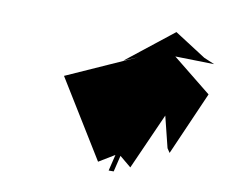

<svg xmlns="http://www.w3.org/2000/svg" viewBox="-63 -789 791 674"><g transform="rotate(10 332.0 -452.0)"><path d="M152 -492 322 -216 378 -250 364 -192H382L396 -250L437 -216L531 -427L517 -454L554 -305L564 -290L663 -516L525 -627L664 -624L626 -640L514 -712L348 -581L398 -602Z"/></g></svg>

Font: Interstorm
Style: Obl
Weight: 400
Version: Version 0.7